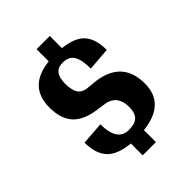

<svg xmlns="http://www.w3.org/2000/svg" viewBox="-166 -547 685 685"><g transform="rotate(-45 176.5 -204.0)"><path d="M215.3 -242 171.7 -246.4Q148.6 -250 139.2 -266.5Q129.9 -282.9 129.9 -313.2Q129.9 -372.8 176.2 -372.8Q208.2 -372.8 220.6 -351.4Q233.1 -330.1 233.1 -286.5L320.3 -293.6Q320.3 -348.8 295.4 -376.8Q270.5 -404.8 211.7 -411V-472.4H145V-411Q30.2 -398.6 30.2 -292.7Q30.2 -236.7 56.9 -206.4Q83.6 -176.2 140.6 -167.3L184.2 -161Q233.1 -150.4 233.1 -92.5Q233.1 -64.1 219.8 -49.8Q206.4 -35.6 174.4 -35.6Q116.5 -35.6 116.5 -121.9L30.2 -115.7Q30.2 -60.5 56.5 -31.6Q82.7 -2.7 145 3.6V63.2H211.7V2.7Q331.9 -10.7 331.9 -112.1Q331.9 -226 215.3 -242Z"/></g></svg>

Font: Gidugu
Style: Regular
Weight: 400
Designer: Purushoth Kumar Guthula
Foundry: Silicon Andhra, USA.
Version: Version 1.0.5; ttfautohint (v1.2.25-373a) -l 7 -r 28 -G 50 -